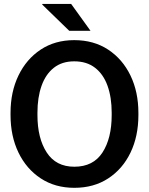

<svg xmlns="http://www.w3.org/2000/svg" viewBox="-20 -920 736 951"><path d="M348.1 10.3Q252.9 10.3 181.9 -36.4Q110.8 -83 71.5 -164.3Q32.2 -245.6 32.2 -350.1V-360.8Q32.2 -464.8 71.5 -546.1Q110.8 -627.4 181.6 -674.3Q252.4 -721.2 347.7 -721.2Q444.3 -721.2 515.6 -674.3Q586.9 -627.4 626.2 -546.1Q665.5 -464.8 665.5 -360.8V-350.1Q665.5 -245.6 626.5 -164.3Q587.4 -83 516.1 -36.4Q444.8 10.3 348.1 10.3ZM348.1 -94.2Q441.9 -94.2 487.5 -164.6Q533.2 -234.9 533.2 -350.1V-361.8Q533.2 -437.5 512.7 -494.9Q492.2 -552.2 450.9 -584.2Q409.7 -616.2 347.7 -616.2Q287.1 -616.2 246.6 -584.2Q206.1 -552.2 185.8 -494.9Q165.5 -437.5 165.5 -361.8V-350.1Q165.5 -235.4 211.4 -164.8Q257.3 -94.2 348.1 -94.2ZM428.2 -767.6H322.8L189 -897.5L189.9 -900.4H332.5Z"/></svg>

Font: Roboto Slab SemiBold
Style: Regular
Weight: 600
Designer: Google
Version: Version 2.001; ttfautohint (v1.8.3)